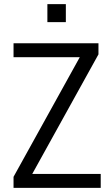

<svg xmlns="http://www.w3.org/2000/svg" viewBox="-20 -916 541 936"><path d="M46 0V-54L386 -668L391 -637H46V-705H460V-651L120 -37L115 -68H471V0ZM211 -808V-896H301V-808Z"/></svg>

Font: Nunito Sans 10pt Condensed
Style: Regular
Weight: 400
Width: 3
Designer: Vernon Adams
Foundry: Vernon Adams
Version: Version 3.101;gftools[0.9.27]